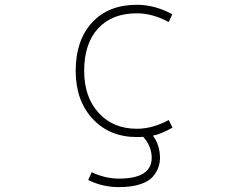

<svg xmlns="http://www.w3.org/2000/svg" viewBox="-20 -555 1040 794"><path d="M677.7 -58.6 693.4 -27.3Q642.6 1 612.3 5.9Q641.6 44.9 641.6 98.6Q641.6 117.2 635.3 136.2Q628.9 155.3 612.3 175.3Q595.7 195.3 559.6 207Q523.4 218.8 471.7 218.8Q404.3 218.8 344.7 189.5L359.4 157.2Q415 183.6 471.7 183.6Q606.4 183.6 607.4 98.6Q607.4 49.8 572.3 10.7Q565.4 11.7 545.9 11.7Q432.6 11.7 362.8 -64Q293 -139.6 293 -261.7Q293 -387.7 360.4 -461.4Q427.7 -535.2 545.9 -535.2Q620.1 -535.2 692.4 -496.1L677.7 -463.9Q610.4 -500 545.9 -500Q443.4 -500 385.7 -437.5Q328.1 -375 328.1 -261.7Q328.1 -153.3 388.2 -87.9Q448.2 -22.5 545.9 -22.5Q610.4 -22.5 677.7 -58.6Z"/></svg>

Font: Gen Shin Gothic Monospace ExtraLight
Style: Regular
Weight: 200
Designer: [Source Han Sans]
Ryoko NISHIZUKA  (kana & ideographs); Paul D. Hunt (Latin, Greek & Cyrillic); Wenlong ZHANG  (bopomofo
Version: Version 1.002.20150607